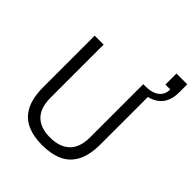

<svg xmlns="http://www.w3.org/2000/svg" viewBox="-241 -1016 1169 1169"><g transform="rotate(45 343.0 -431.5)"><path d="M322 12Q247 12 192 -13Q137 -38 107.5 -94.5Q78 -151 78 -245V-686H155V-230Q155 -141 198.5 -98Q242 -55 323 -55Q406 -55 451 -98Q496 -141 496 -230V-686H571V-245Q571 -151 541 -94.5Q511 -38 455.5 -13Q400 12 322 12ZM513 -645V-686Q571 -686 603 -710.5Q635 -735 635 -780H593V-875H686V-803Q686 -753 666 -717.5Q646 -682 607.5 -663.5Q569 -645 513 -645Z"/></g></svg>

Font: Archivo SemiCondensed Light
Style: Regular
Weight: 300
Width: 4
Designer: Hector Gatti
Foundry: Omnibus-Type
Version: Version 2.001